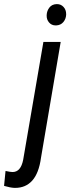

<svg xmlns="http://www.w3.org/2000/svg" viewBox="-114 -705 344 929"><path d="M159.2 -685.1Q160.6 -685.1 162.1 -685.1Q180.7 -685.1 193.4 -671.4Q206.1 -657.7 206.1 -636.7Q206.1 -635.3 206.1 -633.8Q205.1 -613.3 192.4 -598.1Q179.7 -583 157.7 -582Q156.2 -582 155.3 -582Q135.3 -582 123 -596.7Q111.3 -610.8 111.8 -629.4Q111.8 -630.9 111.8 -632.3Q112.8 -652.8 125 -668.5Q137.2 -684.1 159.2 -685.1ZM179.7 -502 179.2 -499.5 84.5 57.6Q74.2 133.3 41.5 169.4Q9.8 204.1 -40.5 204.1Q-42.5 204.1 -44.4 204.1Q-64.5 203.1 -92.8 194.8L-94.2 194.3V192.9L-87.4 124L-86.9 122.1L-85 122.6Q-63.5 127.4 -53.2 127.4Q-13.7 127.4 -2 68.8L95.7 -500.5V-502H97.2H177.7Z"/></svg>

Font: MAUL Condensed Italic
Style: Condenced Regular Italic
Weight: 400
Italic angle: -12°
Designer: MAUL
Version: Version 1.0; 2020; ttfautohint (v1.8.3)